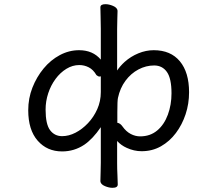

<svg xmlns="http://www.w3.org/2000/svg" viewBox="-20 -726 1040 918"><path d="M358 -486Q424 -486 462 -441V-588Q462 -617 461 -646Q460 -675 460 -691Q460 -706 484 -706Q501 -706 520 -698Q542 -689 542 -673Q542 -662 541 -637.5Q540 -613 540 -587V-389Q555 -411 576 -430Q605 -456 641.5 -471Q678 -486 715 -486Q796 -486 840 -433Q884 -380 884 -285Q884 -230 867.5 -180Q851 -130 821 -90Q791 -50 749.5 -26.5Q708 -3 657 -3Q621 -3 586 -19Q559 -31 540 -52V53Q540 83 541.5 111Q543 139 543 156Q543 172 518 172Q501 172 482 164Q460 155 460 139Q460 128 461 101Q462 74 462 52V-118Q424 -62 383 -34Q335 -2 277 -2Q205 -2 160 -53.5Q115 -105 115 -199Q115 -256 135 -307Q155 -358 188.5 -398.5Q222 -439 266 -462.5Q310 -486 358 -486ZM359 -415Q327 -415 297.5 -397Q268 -379 245.5 -348.5Q223 -318 210.5 -280Q198 -242 198 -202Q198 -132 219.5 -103.5Q241 -75 277 -75Q309 -75 341 -91.5Q373 -108 400.5 -137Q428 -166 445 -204Q462 -242 462 -286V-361Q457 -360 456 -360Q449 -360 441 -367Q426 -393 404.5 -404Q383 -415 359 -415ZM650 -74Q698 -74 731.5 -102Q765 -130 782.5 -177.5Q800 -225 800 -280Q800 -351 778 -382Q756 -413 717 -413Q678 -413 642 -394Q606 -375 580 -340Q554 -305 544 -258Q541 -246 541 -189V-139Q555 -137 566 -121Q583 -97 605 -85.5Q627 -74 650 -74Z"/></svg>

Font: Moon Stars Kai HW
Style: Bold
Weight: 700
Designer: GuiWonder
Version: Version 1.101